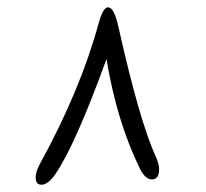

<svg xmlns="http://www.w3.org/2000/svg" viewBox="-20 -509 566 528"><path d="M409.2 -76.7Q417.5 -57.6 417.5 -43.5Q417.5 -15.6 397.9 -15.6Q379.4 -15.6 364.7 -45.4Q300.8 -175.8 272.9 -346.7Q187 -109.9 132.3 -30.3Q112.3 -1 93.8 -1Q78.1 -1 78.1 -21.5Q78.1 -36.6 89.4 -57.6Q201.2 -261.2 251.5 -445.8Q263.2 -488.8 277.3 -488.8Q293.9 -488.8 305.7 -435.1Q364.3 -172.9 409.2 -76.7Z"/></svg>

Font: Dima Nastaligh Tahriri
Style: regular
Weight: 400
Designer: R.Balvardi
Foundry: Dima Software Group
Version: Version 1.00;November 13, 2018;FontCreator 11.5.0.2427 64-bi